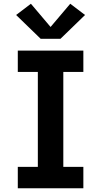

<svg xmlns="http://www.w3.org/2000/svg" viewBox="-20 -1005 540 1025"><path d="M75 0V-114H182V-621H75V-735H425V-621H318V-114H425V0ZM197 -798 66 -925 145 -985 250 -861 355 -985 434 -925 303 -798Z"/></svg>

Font: Iosevka SS04 Heavy
Style: Regular
Weight: 900
Monospace: yes
Designer: Belleve Invis
Foundry: Belleve Invis
Version: Version 19.0.0; ttfautohint (v1.8.4)